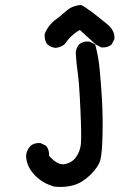

<svg xmlns="http://www.w3.org/2000/svg" viewBox="-20 -608 540 766"><path d="M197.8 136.7Q174.3 130.4 154.8 119.1Q135.3 107.9 118.7 90.8Q85.9 57.1 84 14.2V13.7V13.2Q85.9 -8.3 101.1 -25.4L101.6 -25.9Q117.2 -39.1 141.1 -37.1H142.1L143.1 -36.6L162.6 -26.9L164.1 -25.9L165 -24.9Q177.2 -8.8 175.8 13.7Q210 52.2 237.8 46.9Q267.1 41.5 283.2 19Q299.8 -3.9 302.7 -33.7Q305.7 -64.5 300.8 -171.9Q295.9 -279.8 290 -318.4Q287.1 -338.4 285.2 -358.4Q283.2 -378.4 282.2 -398.9V-399.4V-399.9Q284.7 -417.5 295.4 -430.7L295.9 -431.2Q311.5 -444.3 335.4 -442.4H336.4L337.4 -441.9L356.9 -432.1L359.4 -430.7L360.4 -428.2Q372.1 -384.8 377 -337.4Q381.8 -290.5 386.2 -220.7Q390.6 -150.4 389.2 -76.2Q387.7 -1 380.9 27.8Q373.5 57.6 340.8 89.4Q308.6 120.6 273.4 130.9Q238.8 140.6 198.7 136.7H198.2ZM200.7 -417Q183.1 -419.4 169.9 -430.2L169.4 -430.7L168.9 -431.2Q156.2 -448.2 158.2 -472.2V-473.1L158.7 -473.6Q168.9 -500.5 193.4 -522.9L193.8 -523.4Q218.8 -541.5 242.7 -563Q249 -568.8 255.9 -573.2Q262.7 -577.6 270 -580.6Q277.3 -583.5 285.2 -585.4Q293 -587.4 301.3 -587.9H302.7L303.7 -587.4Q326.2 -579.6 415 -505.4V-504.9Q438.5 -481.9 436.5 -453.6V-452.6L436 -451.7L426.3 -432.1L425.8 -430.7L424.8 -430.2Q409.2 -417 385.3 -418.9H383.8L382.8 -419.4L361.3 -431.2L360.8 -431.6L360.4 -432.1L298.8 -488.3Q265.1 -470.7 237.3 -431.2L236.8 -430.2L235.8 -429.7Q220.7 -418.9 201.7 -417H201.2Z"/></svg>

Font: NaikaiFont
Style: SemiBold
Weight: 600
Version: Version 1.89